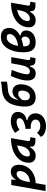

<svg xmlns="http://www.w3.org/2000/svg" viewBox="1538 -2330 1016 4153"><g transform="rotate(-90 2045.5 -254.0)"><path d="M123 224.6H-11.2L119.1 -517.6H238.8L233.4 -424.3H246.1Q265.6 -473.6 308.8 -500.5Q352.1 -527.3 410.2 -527.3Q480 -527.3 518.6 -481.7Q557.1 -436 557.1 -351.6Q557.1 -275.4 527.3 -210.4Q497.6 -145.5 443.8 -96.7Q390.1 -47.9 317.9 -20Q245.6 7.8 160.6 9.8ZM183.1 -115.7Q251.5 -117.7 305.4 -146.7Q359.4 -175.8 390.6 -224.6Q421.9 -273.4 421.9 -335Q421.9 -401.9 360.4 -401.9Q311.5 -401.9 264.4 -351.6Q217.3 -301.3 195.8 -189.9Z M754.9 10.3Q681.6 10.3 641.6 -27.8Q601.6 -65.9 601.6 -135.3Q601.6 -223.1 640.6 -294.7Q679.7 -366.2 750.2 -417Q820.8 -467.8 915.5 -495.1Q1010.3 -522.5 1121.6 -522.5H1133.8L1071.8 -166.5Q1069.8 -155.8 1069.8 -147Q1069.8 -128.4 1078.6 -119.6Q1091.3 -106.9 1131.3 -106.9H1154.8L1135.3 4.9H1082Q1032.2 4.9 1004.4 -5.1Q976.6 -15.1 964.6 -31.7Q952.6 -48.3 950.7 -68.8Q949.7 -77.6 949.7 -86.9Q949.7 -98.1 951.2 -109.4H933.1Q903.3 -51.8 857.4 -20.8Q811.5 10.3 754.9 10.3ZM786.6 -115.2Q850.6 -115.2 899.2 -170.2Q947.8 -225.1 965.3 -325.7L976.6 -390.6Q907.2 -377.9 853 -345.5Q798.8 -313 767.8 -265.9Q736.8 -218.8 736.8 -162.1Q736.8 -115.2 786.6 -115.2Z M1395.5 233.9Q1345.7 233.9 1299.1 222.9Q1252.4 211.9 1215.8 188Q1179.2 164.1 1159.7 125.5L1250 39.1Q1259.8 50.8 1278.1 67.6Q1296.4 84.5 1327.1 97.2Q1357.9 109.9 1405.3 109.9Q1437 109.9 1466.8 99.1Q1496.6 88.4 1515.9 65.7Q1535.2 43 1535.2 6.3Q1535.2 -39.6 1494.6 -67.1Q1454.1 -94.7 1393.1 -96.7Q1387.2 -96.7 1380.4 -96.7Q1373 -96.7 1363.3 -96.7Q1357.9 -96.7 1351.1 -96.7Q1344.2 -96.7 1336.4 -96.7L1333 -208.5Q1364.7 -211.4 1382.6 -214.6Q1400.4 -217.8 1425.3 -225.1Q1499 -247.1 1532.2 -275.4Q1565.4 -303.7 1564.9 -339.4Q1564.5 -374 1540.5 -388.7Q1516.6 -403.3 1480 -403.3Q1449.7 -403.3 1405 -388.2Q1360.4 -373 1314 -338.4L1247.1 -435.5Q1307.1 -481.4 1366.9 -504.4Q1426.8 -527.3 1495.1 -527.3Q1594.2 -527.3 1647.9 -487.1Q1701.7 -446.8 1701.7 -374.5Q1701.7 -330.6 1680.2 -289.8Q1658.7 -249 1619.1 -220.9Q1579.6 -192.9 1524.9 -186L1523.4 -168.9Q1562 -164.1 1596.2 -141.4Q1630.4 -118.7 1651.4 -80.3Q1672.4 -42 1670.9 9.3Q1669.4 65.4 1645.8 107.7Q1622.1 149.9 1582.5 178Q1543 206.1 1494.6 220Q1446.3 233.9 1395.5 233.9Z M2013.2 9.8Q1941.9 9.8 1898.7 -19.8Q1855.5 -49.3 1835.9 -99.6Q1816.4 -149.9 1816.4 -212.4Q1816.4 -278.3 1826.2 -347.4Q1835.9 -416.5 1857.2 -479.2Q1878.4 -542 1912.6 -587.9Q1954.1 -643.6 2014.4 -674.6Q2074.7 -705.6 2141.1 -714.8Q2168 -718.8 2207.5 -721.7Q2246.6 -724.6 2286.1 -729.2Q2325.7 -733.9 2353 -741.7L2356.9 -615.7Q2348.1 -610.4 2325.4 -606.2Q2302.7 -602.1 2272.7 -598.9Q2242.7 -595.7 2212.4 -592.8Q2181.6 -589.8 2157.2 -586.9Q2070.3 -575.7 2022.7 -524.2Q1975.1 -472.7 1964.8 -376.5L1977.5 -377.4Q2006.3 -438 2051.3 -465.1Q2096.2 -492.2 2143.1 -492.2Q2213.9 -492.2 2255.9 -444.3Q2297.9 -396.5 2297.9 -311Q2297.9 -221.2 2264.4 -148.7Q2231 -76.2 2167.2 -33.2Q2103.5 9.8 2013.2 9.8ZM2041 -115.7Q2081.1 -115.7 2107.7 -139.9Q2134.3 -164.1 2147.9 -203.6Q2161.6 -243.2 2161.6 -288.1Q2161.6 -318.8 2148.4 -342.8Q2135.3 -366.7 2091.3 -366.7Q2048.8 -366.7 2016.4 -339.6Q1983.9 -312.5 1959 -277.8Q1952.6 -241.7 1952.6 -215.3Q1952.6 -202.1 1954.1 -191.4Q1959 -159.2 1972.9 -142.8Q1986.8 -126.5 2005.1 -121.1Q2023.4 -115.7 2041 -115.7Z M2530.8 10.3Q2458.5 10.3 2419.2 -35.6Q2379.9 -81.5 2379.9 -164.6Q2379.9 -235.8 2402.8 -321.8Q2425.8 -407.7 2477.1 -527.3L2609.9 -508.3Q2560.5 -386.2 2537.8 -307.6Q2515.1 -229 2515.1 -176.8Q2515.1 -115.2 2577.1 -115.2Q2631.3 -115.2 2664.8 -169.4Q2698.2 -223.6 2717.8 -325.7V-325.2L2752 -517.6H2885.7L2824.2 -166.5Q2821.8 -152.3 2821.8 -142.1Q2821.8 -127 2826.7 -119.6Q2835 -106.9 2861.8 -106.9H2885.3L2865.7 4.9H2812.5Q2703.1 4.9 2703.1 -94.2Q2703.1 -101.6 2703.6 -109.4H2683.1Q2662.1 -53.2 2629.6 -21.5Q2597.2 10.3 2530.8 10.3Z M3354.5 -329.6V-313.5Q3403.3 -313 3432.9 -280Q3462.4 -247.1 3462.4 -195.8Q3462.4 -135.7 3429.4 -89.4Q3396.5 -43 3339.8 -16.6Q3283.2 9.8 3211.4 9.8Q3128.9 9.8 3080.3 -21Q3031.7 -51.8 3011 -111.8Q2990.2 -171.9 2990.2 -260.3Q2990.2 -361.8 3012.7 -449Q3035.2 -536.1 3077.6 -603.5Q3118.2 -668 3179.7 -705.1Q3241.2 -742.2 3325.2 -742.2Q3396 -742.2 3438 -717.3Q3480 -692.4 3498.8 -652.3Q3517.6 -612.3 3517.6 -566.4Q3517.6 -486.3 3472.9 -427.5Q3428.2 -368.7 3354.5 -329.6ZM3128.9 -369.6Q3201.2 -378.9 3259 -403.3Q3316.9 -427.7 3350.6 -466.1Q3384.3 -504.4 3384.3 -555.2Q3384.3 -585 3368.7 -600.8Q3353 -616.7 3315.9 -616.7Q3271.5 -616.7 3238.5 -593.8Q3205.6 -570.8 3182.6 -531.2Q3163.6 -498.5 3150.1 -457Q3136.7 -415.5 3128.9 -369.6ZM3281.2 -297.4Q3243.7 -284.2 3202.6 -274.2Q3161.6 -264.2 3118.7 -257.8Q3118.7 -251.5 3118.7 -244.6Q3118.7 -177.7 3141.8 -146.7Q3165 -115.7 3218.3 -115.7Q3267.6 -115.7 3298.8 -144.3Q3330.1 -172.9 3330.1 -227.1Q3330.1 -275.4 3281.2 -297.4Z M3684.6 10.3Q3611.3 10.3 3571.3 -27.8Q3531.2 -65.9 3531.2 -135.3Q3531.2 -223.1 3570.3 -294.7Q3609.4 -366.2 3679.9 -417Q3750.5 -467.8 3845.2 -495.1Q3939.9 -522.5 4051.3 -522.5H4063.5L4001.5 -166.5Q3999.5 -155.8 3999.5 -147Q3999.5 -128.4 4008.3 -119.6Q4021 -106.9 4061 -106.9H4084.5L4064.9 4.9H4011.7Q3961.9 4.9 3934.1 -5.1Q3906.2 -15.1 3894.3 -31.7Q3882.3 -48.3 3880.4 -68.8Q3879.4 -77.6 3879.4 -86.9Q3879.4 -98.1 3880.9 -109.4H3862.8Q3833 -51.8 3787.1 -20.8Q3741.2 10.3 3684.6 10.3ZM3716.3 -115.2Q3780.3 -115.2 3828.9 -170.2Q3877.4 -225.1 3895 -325.7L3906.2 -390.6Q3836.9 -377.9 3782.7 -345.5Q3728.5 -313 3697.5 -265.9Q3666.5 -218.8 3666.5 -162.1Q3666.5 -115.2 3716.3 -115.2Z"/></g></svg>

Font: CaskaydiaCove NF
Style: Bold Italic
Weight: 700
Italic angle: -10°
Designer: Aaron Bell
Foundry: Saja Typeworks
Version: Version 2111.001; VTT 6.35;Nerd Fonts 3.2.1